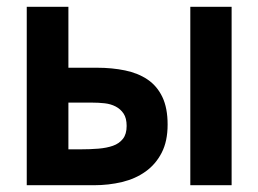

<svg xmlns="http://www.w3.org/2000/svg" viewBox="-20 -547 763 567"><path d="M59 0V-527H182V-347H266Q311 -347 349.5 -339Q388 -331 416 -312Q444 -293 459.5 -260.5Q475 -228 475 -179Q475 -130 457.5 -96Q440 -62 410 -40.5Q380 -19 340.5 -9.5Q301 0 257 0ZM182 -106H218Q246 -106 270.5 -108Q295 -110 313.5 -116.5Q332 -123 343 -137Q354 -151 354 -175Q354 -198 345 -211.5Q336 -225 321.5 -232.5Q307 -240 289 -242Q271 -244 251 -244H182ZM542 0V-527H664V0Z"/></svg>

Font: Onest SemiBold
Style: Regular
Weight: 600
Designer: Dmitri Voloshin, Andrey Kudryavtsev
Foundry: Dmitri Voloshin, Andrey Kudryavtsev
Version: Version 1.000;gftools[0.9.33]